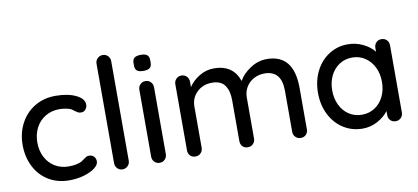

<svg xmlns="http://www.w3.org/2000/svg" viewBox="-69 -977 2664 1224"><g transform="rotate(-10 1263.0 -365.0)"><path d="M483 -447Q483 -430 472 -416.5Q461 -403 444 -403Q431 -403 423.5 -407Q416 -411 403 -420Q397 -426 384 -434Q372 -440 350 -444Q328 -448 310 -448Q258 -448 218 -424Q178 -400 156 -357.5Q134 -315 134 -263Q134 -210 155.5 -168Q177 -126 216 -102Q255 -78 305 -78Q357 -78 389 -94Q396 -98 408 -107Q418 -115 425.5 -119Q433 -123 444 -123Q464 -123 475.5 -110.5Q487 -98 487 -78Q487 -57 460.5 -36.5Q434 -16 389.5 -3Q345 10 294 10Q218 10 160 -25.5Q102 -61 70.5 -123.5Q39 -186 39 -263Q39 -340 72 -402.5Q105 -465 164 -500.5Q223 -536 299 -536Q378 -536 430.5 -511Q483 -486 483 -447Z M640 0Q620 0 606.5 -14Q593 -28 593 -48V-692Q593 -712 607 -726Q621 -740 641 -740Q661 -740 674.5 -726Q688 -712 688 -692V-48Q688 -28 674 -14Q660 0 640 0Z M880 0Q860 0 846.5 -14Q833 -28 833 -48V-481Q833 -501 846.5 -515Q860 -529 880 -529Q901 -529 914.5 -515Q928 -501 928 -481V-48Q928 -28 914.5 -14Q901 0 880 0ZM826 -639V-655Q826 -679 839.5 -689Q853 -699 881 -699Q909 -699 921.5 -688.5Q934 -678 934 -655V-639Q934 -615 921 -605Q908 -595 880 -595Q851 -595 838.5 -605.5Q826 -616 826 -639Z M1841 -315V-48Q1841 -27 1828 -13.5Q1815 0 1794 0Q1773 0 1759.5 -14Q1746 -28 1746 -48V-314Q1746 -445 1636 -445Q1597 -445 1565.5 -427.5Q1534 -410 1516.5 -380Q1499 -350 1499 -314V-48Q1499 -28 1485.5 -14Q1472 0 1451 0Q1430 0 1417 -13.5Q1404 -27 1404 -48V-315Q1404 -374 1379 -409.5Q1354 -445 1296 -445Q1237 -445 1198.5 -407.5Q1160 -370 1160 -315V-48Q1160 -28 1146.5 -14Q1133 0 1112 0Q1091 0 1078 -13.5Q1065 -27 1065 -48V-476Q1065 -496 1078.5 -510Q1092 -524 1112 -524Q1133 -524 1146.5 -510Q1160 -496 1160 -476V-441Q1186 -480 1229.5 -506.5Q1273 -533 1324 -533Q1448 -533 1485 -423Q1507 -465 1558 -499Q1609 -533 1666 -533Q1841 -533 1841 -315Z M2456 -482V-48Q2456 -28 2442.5 -14Q2429 0 2408 0Q2387 0 2374 -13.5Q2361 -27 2361 -48V-74Q2335 -39 2290 -14.5Q2245 10 2193 10Q2125 10 2069.5 -25Q2014 -60 1982.5 -122.5Q1951 -185 1951 -263Q1951 -341 1982.5 -403.5Q2014 -466 2069 -501Q2124 -536 2190 -536Q2243 -536 2288.5 -514Q2334 -492 2361 -458V-482Q2361 -503 2374 -517Q2387 -531 2408 -531Q2429 -531 2442.5 -517.5Q2456 -504 2456 -482ZM2365 -263Q2365 -315 2344.5 -357Q2324 -399 2287.5 -423.5Q2251 -448 2204 -448Q2157 -448 2120.5 -424Q2084 -400 2063.5 -358Q2043 -316 2043 -263Q2043 -210 2063.5 -168Q2084 -126 2120.5 -102Q2157 -78 2204 -78Q2251 -78 2287.5 -102Q2324 -126 2344.5 -168Q2365 -210 2365 -263Z"/></g></svg>

Font: Quicksand Medium
Style: Regular
Weight: 500
Designer: Andrew Paglinawan
Foundry: Andrew Paglinawan
Version: Version 3.000